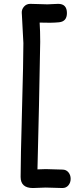

<svg xmlns="http://www.w3.org/2000/svg" viewBox="-20 -762 416 986"><path d="M214.8 201.2Q204.1 201.2 182.1 202.4Q160.2 203.6 148.9 203.6Q85.9 203.6 85.9 146.5Q85.9 57.1 93 -197Q100.1 -451.2 100.1 -540.5L92.3 -688.5L91.8 -695.3Q90.8 -713.9 103.3 -728Q115.7 -742.2 135.3 -742.2Q149.9 -742.2 179.4 -741Q209 -739.7 223.6 -739.7Q232.9 -739.7 251.2 -741Q269.5 -742.2 278.8 -742.2Q323.7 -742.2 323.7 -694.8Q323.7 -651.4 282.7 -647.5Q241.7 -643.6 183.6 -646Q186.5 -602.1 186.5 -546.9L180.2 -219.2L172.4 107.9L214.8 106.4Q229 106.4 257.6 107.7Q286.1 108.9 300.3 108.9Q319.8 108.9 331.3 122.8Q342.8 136.7 342.8 156.2Q342.8 175.8 331.3 189.7Q319.8 203.6 300.3 203.6Q286.1 203.6 257.6 202.4Q229 201.2 214.8 201.2Z"/></svg>

Font: Candra Sangkala
Style: Regular
Weight: 400
Designer: R.S. Wihananto
Foundry: R.S. Wihananto
Version: Version 2.0.1